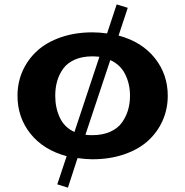

<svg xmlns="http://www.w3.org/2000/svg" viewBox="-20 -716 848 879"><path d="M514.2 -695.8 564.9 -680.2 522.9 -553.2Q628.9 -524.9 688.5 -450.4Q748 -376 748 -277.8Q748 -216.8 724.4 -163.6Q700.7 -110.4 657.2 -71Q613.8 -31.7 548.1 -9.3Q482.4 13.2 402.8 13.2Q375 13.2 335 7.8L291 143.1L242.2 127.9L285.2 -1Q179.2 -29.3 119.6 -103.8Q60.1 -178.2 60.1 -277.8Q60.1 -338.9 83.7 -391.6Q107.4 -444.3 150.6 -483.6Q193.8 -522.9 259 -545.4Q324.2 -567.9 402.8 -567.9Q435.1 -567.9 470.2 -563ZM232.9 -277.8Q232.9 -222.2 253.9 -177.5Q274.9 -132.8 320.8 -111.8L435.1 -456.1Q415.5 -458 402.8 -458Q356.4 -458 322.3 -442.9Q288.1 -427.7 269.3 -401.6Q250.5 -375.5 241.7 -344.7Q232.9 -314 232.9 -277.8ZM575.2 -277.8Q575.2 -332 553 -376.2Q530.8 -420.4 484.9 -440.9L371.1 -99.1Q380.9 -97.2 402.8 -97.2Q448.7 -97.2 483.4 -112.3Q518.1 -127.4 537.4 -153.8Q556.6 -180.2 565.9 -211.2Q575.2 -242.2 575.2 -277.8Z"/></svg>

Font: Sporting Grotesque
Style: Bold
Weight: 700
Designer: Lucas LE BIHAN
Foundry: Lucas LE BIHAN
Version: Version 2.002;PS 2.2;hotconv 1.0.88;makeotf.lib2.5.647800